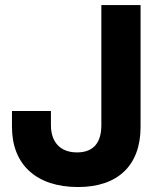

<svg xmlns="http://www.w3.org/2000/svg" viewBox="-20 -720 614 754"><path d="M286.5 14.5C442.5 14.5 532 -70 532 -221.5V-700H378V-228C378 -161.5 348.5 -121.5 282.5 -121.5C216 -121.5 180 -162.5 180 -228.5V-284H27V-221.5C27 -73 123.5 14.5 286.5 14.5Z"/></svg>

Font: MCL Standard Bold
Style: Regular
Weight: 700
Designer: Květoslav Bartoš
Foundry: Florian Karsten
Version: Version 1.001;Glyphs 3.2.3 (3260)